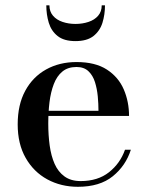

<svg xmlns="http://www.w3.org/2000/svg" viewBox="-20 -708 566 738"><path d="M279.5 10Q214.5 10 162 -18.5Q109.5 -47 78.8 -100.8Q48 -154.5 48 -230Q48 -305.5 77 -359Q106 -412.5 157.2 -441Q208.5 -469.5 274 -469.5Q346.5 -469.5 391 -440.5Q435.5 -411.5 455.8 -364.2Q476 -317 476 -262.5H115.5V-282H358.5Q358.5 -308.5 355.8 -337.8Q353 -367 345 -392.5Q337 -418 320 -434.2Q303 -450.5 274 -450.5Q241 -450.5 219.8 -433Q198.5 -415.5 186.8 -384.8Q175 -354 170.2 -315Q165.5 -276 165.5 -233Q165.5 -188.5 171 -148.5Q176.5 -108.5 190 -78Q203.5 -47.5 228 -29.8Q252.5 -12 290 -12Q356 -12 399 -46Q442 -80 460.5 -132.5H483Q463.5 -71 413.5 -30.5Q363.5 10 279.5 10ZM270 -550Q226 -550 201.5 -569.5Q177 -589 167.5 -620.5Q158 -652 158 -687.5H170Q170 -663.5 183.8 -647.5Q197.5 -631.5 220.5 -623.8Q243.5 -616 270 -616Q297 -616 320.2 -623.8Q343.5 -631.5 357.2 -647.5Q371 -663.5 371 -687.5H383.5Q383.5 -652 373.8 -620.5Q364 -589 339.2 -569.5Q314.5 -550 270 -550Z"/></svg>

Font: Bodoni Moda Medium
Style: Regular
Weight: 500
Designer: Owen Earl
Foundry: indestructible type
Version: Version 2.005